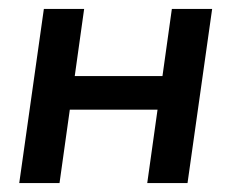

<svg xmlns="http://www.w3.org/2000/svg" viewBox="-20 -409 517 429"><path d="M364 -389H454L399 0H309L332 -164H136L113 0H23L78 -389H168L147 -239H343Z"/></svg>

Font: Neutral Grotesk
Style: Italic
Weight: 400
Italic angle: -8°
Designer: Nawras Khrais
Foundry: Nawras Khrais
Version: Version 1.000